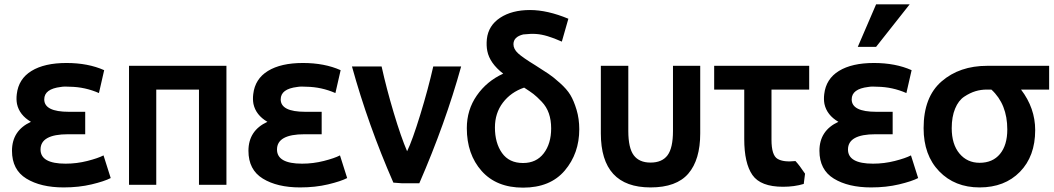

<svg xmlns="http://www.w3.org/2000/svg" viewBox="-20 -835 4837 881"><path d="M281 -84Q332 -84 381 -96.5Q430 -109 455 -122L488 -18Q459 -3 400.5 11Q342 25 272 25Q167 25 101 -15.5Q35 -56 35 -143Q35 -236 122 -276Q69 -307 58 -358Q54 -379 57 -403Q65 -473 124.5 -509.5Q184 -546 285 -546Q384 -546 458 -513L434 -408Q370 -436 301 -437Q276 -439 259 -436Q183 -427 183 -379Q183 -322 296 -322H371V-219H292Q166 -219 166 -149Q166 -84 281 -84Z M1019 -533V13H893V-424H697V13H572V-533Z M1366 -84Q1417 -84 1466 -96.5Q1515 -109 1540 -122L1573 -18Q1544 -3 1485.5 11Q1427 25 1357 25Q1252 25 1186 -15.5Q1120 -56 1120 -143Q1120 -236 1207 -276Q1154 -307 1143 -358Q1139 -379 1142 -403Q1150 -473 1209.5 -509.5Q1269 -546 1370 -546Q1469 -546 1543 -513L1519 -408Q1455 -436 1386 -437Q1361 -439 1344 -436Q1268 -427 1268 -379Q1268 -322 1381 -322H1456V-219H1377Q1251 -219 1251 -149Q1251 -84 1366 -84Z M1848 -141Q1872 -190 1908.5 -309Q1945 -428 1968 -530H2096Q2024 -270 1904 6H1825L1785 3Q1669 -262 1595 -530H1731Q1753 -430 1786.5 -318Q1820 -206 1848 -141Z M2385 -433Q2324 -412 2287.5 -364Q2251 -316 2251 -250Q2251 -179 2283.5 -133Q2316 -87 2380 -87Q2441 -87 2475 -131.5Q2509 -176 2509 -246Q2509 -284 2498.5 -314.5Q2488 -345 2465.5 -368.5Q2443 -392 2428 -403.5Q2413 -415 2385 -433ZM2289 -497Q2227 -545 2216 -601Q2211 -625 2214 -656Q2221 -718 2275 -753.5Q2329 -789 2412 -789Q2492 -789 2588 -749L2558 -644Q2487 -676 2441 -679Q2418 -681 2381 -677Q2336 -666 2336 -632Q2336 -610 2357 -590.5Q2378 -571 2437 -535Q2476 -510 2496.5 -496.5Q2517 -483 2549 -454.5Q2581 -426 2597 -399.5Q2613 -373 2625.5 -331.5Q2638 -290 2638 -242Q2638 -131 2571.5 -52.5Q2505 26 2380 26Q2258 26 2190 -50.5Q2122 -127 2122 -247Q2122 -331 2168 -397Q2214 -463 2289 -497Z M2965 25Q2737 25 2737 -223V-533H2863V-234Q2863 -156 2888 -122.5Q2913 -89 2965 -89Q3018 -89 3043 -122.5Q3068 -156 3068 -234V-533H3193V-223Q3193 -102 3138.5 -38.5Q3084 25 2965 25Z M3674 -38 3668 9Q3625 22 3573 22Q3470 22 3432.5 -32Q3395 -86 3395 -197V-424H3257V-533H3693V-424H3520V-194Q3520 -122 3548 -106Q3575 -90 3630 -96Q3648 -77 3674 -38Z M3986 -84Q4037 -84 4086 -96.5Q4135 -109 4160 -122L4193 -18Q4164 -3 4105.5 11Q4047 25 3977 25Q3872 25 3806 -15.5Q3740 -56 3740 -143Q3740 -236 3827 -276Q3774 -307 3763 -358Q3759 -379 3762 -403Q3770 -473 3829.5 -509.5Q3889 -546 3990 -546Q4089 -546 4163 -513L4139 -408Q4075 -436 4006 -437Q3981 -439 3964 -436Q3888 -427 3888 -379Q3888 -322 4001 -322H4076V-219H3997Q3871 -219 3871 -149Q3871 -84 3986 -84ZM4000 -620H3916L4000 -815H4154Z M4730 -238Q4730 -118 4660 -46.5Q4590 25 4475 25Q4361 25 4289.5 -49Q4218 -123 4218 -247Q4218 -390 4300.5 -461.5Q4383 -533 4510 -533H4794V-424H4665Q4730 -339 4730 -238ZM4602 -241Q4602 -357 4529 -424H4508Q4481 -424 4456 -416.5Q4431 -409 4404.5 -391.5Q4378 -374 4362.5 -336.5Q4347 -299 4347 -247Q4347 -173 4382.5 -130.5Q4418 -88 4475 -88Q4535 -88 4568.5 -128.5Q4602 -169 4602 -241Z"/></svg>

Font: Repo
Style: DemiBold
Weight: 600
Designer: Stefan Peev
Foundry: Context Ltd
Version: Version 001.000